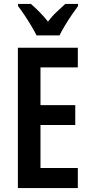

<svg xmlns="http://www.w3.org/2000/svg" viewBox="-20 -1008 463 977"><path d="M376 -51H71V-765H376V-665H186V-473H363V-372H186V-153H376ZM166 -828Q156 -848 140 -875Q124 -902 106 -929Q88 -956 72 -977V-988H137Q155 -973 179 -949Q203 -925 224 -898Q247 -928 268.5 -947.5Q290 -967 312 -988H377V-977Q362 -957 344 -930.5Q326 -904 309.5 -876.5Q293 -849 283 -828Z"/></svg>

Font: Noto Sans Tamil UI ExtraCondensed SemiBold
Style: Regular
Weight: 600
Width: 2
Designer: Jelle Bosma - Monotype Design Team
Foundry: Monotype Imaging Inc.
Version: Version 2.004; ttfautohint (v1.8.4.7-5d5b)